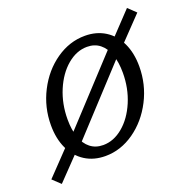

<svg xmlns="http://www.w3.org/2000/svg" viewBox="-137 -761 933 949"><g transform="rotate(-20 329.5 -286.5)"><path d="M78.2 -223.5Q78.2 -317.9 120.7 -400.7Q163.2 -483.5 234.2 -532.9Q305.1 -582.3 386.5 -582.3Q447 -582.3 492.7 -553.6Q538.4 -524.9 563.3 -471.9Q588.2 -418.9 588.2 -348.5Q588.2 -254.1 545.7 -171.2Q503.1 -88.3 432.2 -38.5Q361.2 11.3 280.6 11.3Q219.4 11.3 173.7 -17.8Q128 -46.9 103.1 -99.9Q78.2 -153 78.2 -223.5ZM501.1 -346.7Q501.1 -401.8 487.1 -442.4Q473 -483 445.3 -505.2Q417.6 -527.4 377.8 -527.4Q322.6 -527.4 273.6 -486.2Q224.6 -445 194.9 -374.7Q165.3 -304.4 165.3 -222.8Q165.3 -167.7 179.3 -127.5Q193.4 -87.2 221.1 -65.4Q248.8 -43.5 288.6 -43.5Q343.8 -43.5 392.8 -84.4Q441.8 -125.3 471.5 -195.2Q501.1 -265.1 501.1 -346.7ZM137.8 -119.4 499.1 -509.7 534.6 -465.4 176.5 -77.5ZM-11.4 28.2 131.4 -121 170.1 -79.1 29.7 66.9ZM504.7 -508.1 629.7 -640.3 670.1 -601.7 539.4 -465.4Z"/></g></svg>

Font: Playfair Micro SmCond SmLight
Style: Italic
Weight: 360
Width: 4
Italic angle: -15.6°
Designer: Claus Eggers Sørensen
Foundry: Claus Eggers Sørensen
Version: Version 2.203;Glyphs 3.3 (3326)